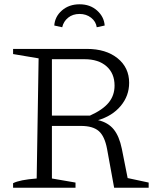

<svg xmlns="http://www.w3.org/2000/svg" viewBox="-20 -875 736 895"><path d="M575 -45 673 -24V0H512L479 -181Q468 -240 440.5 -264Q413 -288 357 -288H222V-43L332 -24V0H41V-21Q72 -37 151 -43L160 -603L41 -623V-647H385Q474 -647 528 -603.5Q582 -560 582 -489Q582 -428 542.5 -381Q503 -334 437 -315Q484 -304 510 -272Q536 -240 548 -181ZM374 -599H222V-336H399Q459 -363 486.5 -396.5Q514 -430 514 -476Q514 -533 476.5 -566Q439 -599 374 -599ZM351 -855Q400 -855 432.5 -826Q465 -797 468 -756L431 -748Q427 -775 404.5 -792.5Q382 -810 351 -810Q319 -810 297.5 -792.5Q276 -775 270 -748L233 -756Q236 -798 269 -826.5Q302 -855 351 -855Z"/></svg>

Font: Piazzolla SC Light
Style: Regular
Weight: 300
Designer: Juan Pablo del Peral
Foundry: Huerta Tipografica
Version: Version 1.330